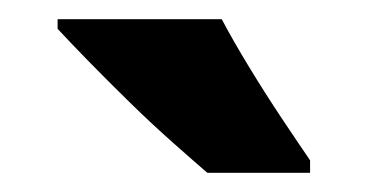

<svg xmlns="http://www.w3.org/2000/svg" viewBox="-20 -786 383 200"><path d="M211 -766Q222 -745 239 -717Q256 -689 274 -662Q292 -635 303 -619V-606H196Q182 -618 160 -637.5Q138 -657 115 -679.5Q92 -702 72 -722.5Q52 -743 40 -756V-766Z"/></svg>

Font: Noto Sans Armenian Condensed ExtraBold
Style: Regular
Weight: 800
Width: 3
Designer: Monotype Design Team
Foundry: Monotype Imaging Inc.
Version: Version 2.008; ttfautohint (v1.8.4.7-5d5b)